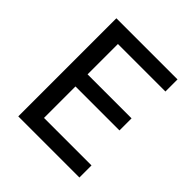

<svg xmlns="http://www.w3.org/2000/svg" viewBox="-189 -832 966 966"><g transform="rotate(45 294.0 -349.0)"><path d="M525 0V-86H187V-310H500V-396H187V-612H525V-698H90V0Z"/></g></svg>

Font: IBM Plex Arabic Text
Style: Regular
Weight: 450
Designer: Mike Abbink, Paul van der Laan, Pieter van Rosmalen, Wael Morcos, Khajak Apelian
Foundry: Bold Monday
Version: Version 1.0